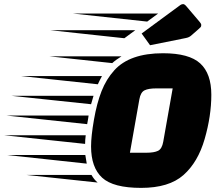

<svg xmlns="http://www.w3.org/2000/svg" viewBox="-236 -899 1071 934"><path d="M475 -156Q514 -156 533 -165.5Q552 -175 558 -209L604 -469H524Q486 -469 467 -459.5Q448 -450 442 -416L396 -156ZM557 -640Q684 -640 738 -590.5Q792 -541 792 -438Q792 -335 759.5 -222.5Q727 -110 656.5 -47.5Q586 15 450.5 15Q315 15 261 -34.5Q207 -84 207 -187Q207 -236 221 -316.5Q235 -397 258 -455.5Q281 -514 320 -557Q395 -640 557 -640ZM192 -317Q190 -309 188 -295L-205 -337H195ZM181 -241Q178 -218 178 -199L-216 -241ZM219 -433 207 -392 -181 -433ZM179 -145Q183 -117 186 -103L-203 -145ZM260 -529Q246 -503 240 -489L-134 -529ZM209 -48Q222 -25 239 -11L-107 -48ZM355 -625Q326 -607 310 -592L4 -625ZM642 -875Q648 -879 655 -879Q662 -879 671 -868L734 -794Q743 -784 743 -777.5Q743 -771 740.5 -767.5Q738 -764 694 -726Q684 -717 668 -714L494 -679L453 -736ZM480 -794 120 -833H533ZM369 -713 9 -752H422Z"/></svg>

Font: Faster One
Style: Regular
Weight: 400
Designer: Eduardo Rodriguez Tunni
Foundry: Eduardo Rodriguez Tunni
Version: Version 1.002